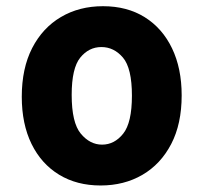

<svg xmlns="http://www.w3.org/2000/svg" viewBox="-20 -576 640 604"><path d="M296.5 7.5Q221.5 7.5 165.8 -26.5Q110 -60.5 79.2 -123.2Q48.5 -186 48.5 -271.5Q48.5 -361 81.2 -424.8Q114 -488.5 171.8 -522.5Q229.5 -556.5 304 -556.5Q380 -556.5 435.5 -521.8Q491 -487 521.2 -424Q551.5 -361 551.5 -276Q551.5 -186 518.5 -122.8Q485.5 -59.5 428 -26Q370.5 7.5 296.5 7.5ZM301 -121Q340 -121 367.5 -155.5Q395 -190 395 -275Q395 -361.5 366.8 -394.8Q338.5 -428 299 -428Q259.5 -428 232.5 -394.8Q205.5 -361.5 205.5 -277.5Q205.5 -190 234.2 -155.5Q263 -121 301 -121Z"/></svg>

Font: Spline Sans Mono
Style: Bold
Weight: 700
Designer: Eben Sorkin, Mirko Velimirovic
Foundry: Sorkin Type
Version: Version 1.004